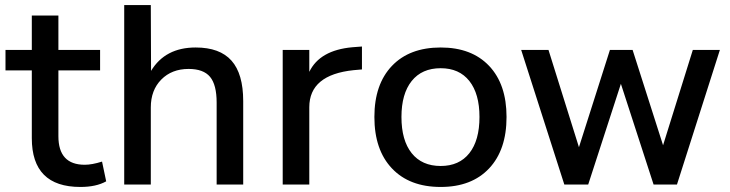

<svg xmlns="http://www.w3.org/2000/svg" viewBox="-20 -739 2923 769"><path d="M301.8 9.8Q107.4 9.8 107.4 -185.5V-457H2V-539.1H107.4V-676.8H213.9V-539.1H380.9V-457H213.9V-193.4Q213.9 -79.1 319.3 -79.1Q348.6 -79.1 388.7 -91.8L405.3 -12.7Q365.2 9.8 301.8 9.8Z M477.5 0V-718.8H584L585 -455.1Q641.6 -548.8 763.7 -548.8Q860.4 -548.8 907.2 -496.1Q954.1 -443.4 954.1 -334V0H847.7V-328.1Q847.7 -399.4 821.3 -431.2Q794.9 -462.9 735.4 -462.9Q668 -462.9 626 -420.4Q584 -377.9 584 -308.6V0Z M1112.3 0V-539.1H1218.8V-451.2Q1260.7 -538.1 1391.6 -549.8L1429.7 -552.7V-460.9L1396.5 -458Q1218.8 -439.5 1218.8 -309.6V0Z M1745.1 9.8Q1620.1 9.8 1549.8 -64.5Q1479.5 -138.7 1479.5 -270.5Q1479.5 -401.4 1549.8 -475.1Q1620.1 -548.8 1745.1 -548.8Q1869.1 -548.8 1939 -475.1Q2008.8 -401.4 2008.8 -270.5Q2008.8 -138.7 1939 -64.5Q1869.1 9.8 1745.1 9.8ZM1587.9 -270.5Q1587.9 -176.8 1628.9 -125.5Q1669.9 -74.2 1745.1 -74.2Q1819.3 -74.2 1859.9 -125.5Q1900.4 -176.8 1900.4 -270.5Q1900.4 -363.3 1859.9 -414.6Q1819.3 -465.8 1745.1 -465.8Q1669.9 -465.8 1628.9 -414.6Q1587.9 -363.3 1587.9 -270.5Z M2240.2 0 2067.4 -539.1H2176.8L2298.8 -149.4L2422.9 -539.1H2513.7L2635.7 -157.2L2754.9 -539.1H2863.3L2691.4 0H2597.7L2466.8 -403.3L2335.9 0Z"/></svg>

Font: Min Sans Medium
Style: Regular
Weight: 500
Designer: Jinseong-Kim, NotoSansCJK, Nunito
Foundry: Jinseong-Kim
Version: Version 1.400;Glyphs 3.1.2 (3151)